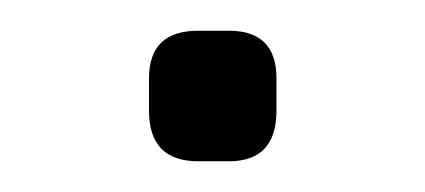

<svg xmlns="http://www.w3.org/2000/svg" viewBox="-20 -105 277 125"><path d="M109 0Q77 0 77 -33V-54Q77 -85 109 -85H129Q160 -85 160 -54V-33Q160 0 129 0Z"/></svg>

Font: Jura Medium
Style: Regular
Weight: 500
Designer: Daniel Johnson, Alexei Vanyashin
Foundry: Daniel Johnson
Version: Version 5.103